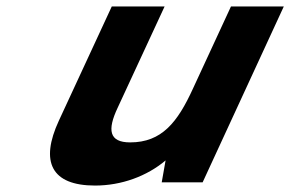

<svg xmlns="http://www.w3.org/2000/svg" viewBox="-20 -566 901 596"><path d="M345 -231 491 -546H327L163 -192C103 -63 140 10 275 10C357 10 436 -19 494 -68L482 0H609L861 -546H697L579 -291C531 -186 482 -124 384 -124C318 -124 313 -163 345 -231Z"/></svg>

Font: Passageway
Style: BdSuIt
Weight: 700
Foundry: Ascender Corporation
Version: Version 1.11